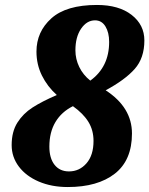

<svg xmlns="http://www.w3.org/2000/svg" viewBox="-20 -744 602 774"><path d="M27 -159Q27 -213 50 -249.5Q73 -286 111 -310.5Q149 -335 209 -361Q171 -395 149 -439.5Q127 -484 127 -536Q127 -616 187 -670Q247 -724 371 -724Q459 -724 510.5 -684Q562 -644 562 -581Q562 -510 523 -466Q484 -422 406 -380Q512 -311 512 -206Q512 -98 443 -44Q374 10 253 10Q188 10 136.5 -12Q85 -34 56 -72.5Q27 -111 27 -159ZM420 -575Q420 -613 405 -637.5Q390 -662 363 -662Q330 -662 307 -628.5Q284 -595 284 -541Q284 -506 299.5 -474Q315 -442 344 -419Q420 -474 420 -575ZM357 -176Q357 -219 336.5 -252.5Q316 -286 274 -316Q228 -293 203.5 -252Q179 -211 179 -153Q179 -106 200 -79.5Q221 -53 258 -53Q300 -53 328.5 -85.5Q357 -118 357 -176Z"/></svg>

Font: Noto Serif NarrowBlack
Style: Italic
Weight: 900
Width: 4
Italic angle: -12°
Designer: Monotype Design Team
Foundry: Monotype Imaging Inc.
Version: Version 1.001